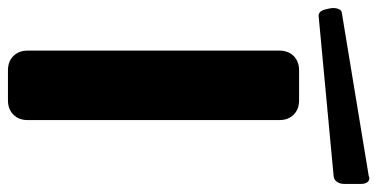

<svg xmlns="http://www.w3.org/2000/svg" viewBox="-330 -696 949 483"><g transform="rotate(90 144.5 -454.5)"><path d="M365.7 -888.2V-846.2Q365.7 -835.4 360.6 -827.9Q355.5 -820.3 346.2 -819.3L-55.2 -781.7Q-61.5 -780.8 -66.4 -784.9Q-71.3 -789.1 -73.7 -799.8L-75.7 -809.1Q-78.1 -819.8 -75.2 -829.3Q-72.3 -838.9 -65.4 -839.8L346.2 -907.7Q346.2 -908.2 346.7 -908.2Q355 -911.1 360.4 -905.3Q365.7 -899.4 365.7 -888.2ZM30.3 -49.8V-682.6Q30.3 -705.1 43.9 -718.8Q57.6 -732.4 80.1 -732.4H155.3Q177.7 -732.4 191.4 -718.8Q205.1 -705.1 205.1 -682.6V-49.8Q205.1 -27.3 191.4 -13.7Q177.7 0 155.3 0H80.1Q57.6 0 43.9 -13.7Q30.3 -27.3 30.3 -49.8Z"/></g></svg>

Font: Fz Anton Round
Style: Regular
Weight: 400
Designer: Vernon Adams
Foundry: Vernon Adams
Version: Version 2.0 Mod + VH boi FontZin